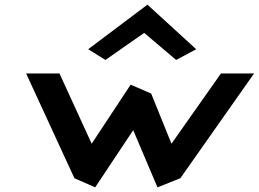

<svg xmlns="http://www.w3.org/2000/svg" viewBox="-20 -797 1109 823"><path d="M358 -586 432 -540 598 -656 735 -540 821 -586 612 -777ZM540 -434 373 -181 235 -482H92L299 -33L388 6L551 -239L655 6L753 -33L1069 -482H927L715 -181L628 -396Z"/></svg>

Font: Bluebird
Style: ExtObl
Weight: 400
Designer: Jasper
Foundry: Cannot Into Space Fonts
Version: Version 0.98